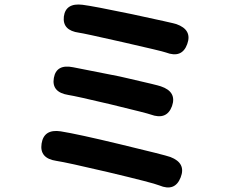

<svg xmlns="http://www.w3.org/2000/svg" viewBox="-20 -797 1040 845"><path d="M775 -16Q750 48 681 19Q655 8 453 -40Q274 -82 228 -89Q153 -100 163 -165Q173 -230 247 -219Q322 -207 509 -162Q705 -115 730 -106Q800 -79 775 -16ZM737 -330Q714 -267 643 -293Q631 -298 466 -338Q314 -374 281 -379Q206 -391 217 -454Q228 -516 302 -501L469 -468Q507 -461 544 -452Q675 -422 688 -417Q759 -393 737 -330ZM804 -603Q781 -539 710 -566Q694 -572 518 -612Q346 -651 328 -653Q254 -663 261 -724Q269 -785 343 -776Q391 -770 559 -735Q741 -696 756 -691Q827 -666 804 -603Z"/></svg>

Font: Resource Han Rounded JP
Style: Bold
Weight: 700
Designer: Cyano Hao (round all glyphs); Ryoko NISHIZUKA 西塚涼子 (kana, bopomofo & ideographs); Paul D. Hunt (Latin, Greek & Cyrillic)
Foundry: Cyano Hao
Version: 0.990